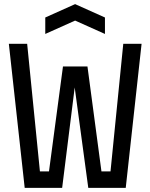

<svg xmlns="http://www.w3.org/2000/svg" viewBox="-20 -913 730 933"><path d="M100 0 23 -700H112L174 -80H218L286 -590H405L473 -80H517L579 -700H668L591 0H409L343 -488L282 0ZM200 -748V-828L345 -893L490 -828V-748L345 -813Z"/></svg>

Font: Tektur SemiCondensed
Style: Regular
Weight: 400
Width: 4
Designer: Adam Jagosz
Foundry: Adam Jagosz
Version: Version 1.005;gftools[0.9.30]